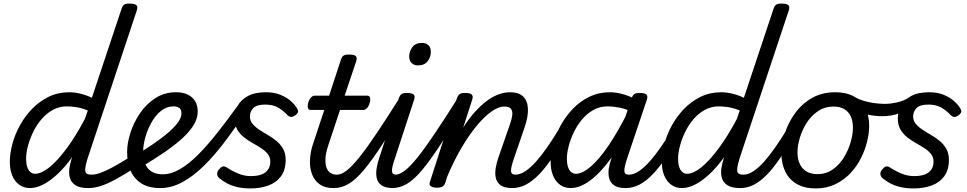

<svg xmlns="http://www.w3.org/2000/svg" viewBox="-20 -1035 5408 1074"><path d="M148 17Q114 17 88.5 -1Q63 -19 49 -52Q35 -85 35 -130Q35 -176 49 -229Q63 -282 91 -333Q119 -384 159.5 -426Q200 -468 252 -493.5Q304 -519 368 -519Q397 -519 430 -511Q463 -503 494 -488L659 -983Q665 -1003 674.5 -1009Q684 -1015 704 -1015Q735 -1015 743.5 -1005.5Q752 -996 745 -976L470 -149Q454 -97 457 -77.5Q460 -58 491 -58Q500 -58 504.5 -46.5Q509 -35 507.5 -20.5Q506 -6 498 5.5Q490 17 474 17Q425 17 401 0.5Q377 -16 370.5 -41.5Q364 -67 368.5 -95.5Q373 -124 381 -148L383 -155Q341 -97 299.5 -59Q258 -21 220 -2Q182 17 148 17ZM176 -63Q211 -63 255.5 -98.5Q300 -134 351.5 -203Q403 -272 455 -370L471 -417Q436 -431 407 -435.5Q378 -440 354 -440Q311 -440 275 -420Q239 -400 211.5 -367.5Q184 -335 165 -295.5Q146 -256 136 -217Q126 -178 126 -146Q126 -121 132 -102Q138 -83 149.5 -73Q161 -63 176 -63Z M474 17Q460 17 453 5.5Q446 -6 447.5 -20.5Q449 -35 460 -46.5Q471 -58 492 -58Q514 -58 542 -68Q570 -78 612 -100.5Q654 -123 717 -163Q731 -171 742 -166.5Q753 -162 758 -150Q763 -138 760 -124Q757 -110 742 -101Q674 -57 625.5 -31Q577 -5 541.5 6Q506 17 474 17Z M751 -173Q784 -194 826 -222Q868 -250 906.5 -281Q945 -312 970 -343Q995 -374 995 -400Q995 -423 982.5 -431.5Q970 -440 951 -440Q912 -440 880.5 -414.5Q849 -389 827 -349.5Q805 -310 793 -267Q781 -224 781 -190Q781 -161 786.5 -137Q792 -113 805 -96Q818 -79 839 -69.5Q860 -60 890 -60Q904 -60 909.5 -48.5Q915 -37 912.5 -21.5Q910 -6 901 5.5Q892 17 877 17Q811 17 770 -9.5Q729 -36 710 -81.5Q691 -127 691 -184Q691 -234 709.5 -292Q728 -350 763 -401.5Q798 -453 849 -486Q900 -519 965 -519Q1003 -519 1030 -506Q1057 -493 1071.5 -469Q1086 -445 1086 -411Q1086 -373 1063.5 -336Q1041 -299 1000 -261.5Q959 -224 903 -185.5Q847 -147 779 -106Z M877 17Q867 17 863.5 5.5Q860 -6 862 -21.5Q864 -37 871 -48.5Q878 -60 889 -60Q937 -60 987 -89Q1037 -118 1089 -170.5Q1141 -223 1195.5 -292Q1250 -361 1307 -440Q1315 -450 1330 -448Q1345 -446 1356 -437.5Q1367 -429 1361 -419Q1301 -327 1241.5 -247.5Q1182 -168 1121.5 -108.5Q1061 -49 1000 -16Q939 17 877 17Z M1382 19Q1338 19 1305.5 11Q1273 3 1249 -10Q1225 -23 1207 -38Q1197 -46 1195 -59Q1193 -72 1203 -85Q1214 -99 1224 -103Q1234 -107 1247 -99Q1279 -78 1313 -64Q1347 -50 1382 -50Q1419 -50 1443 -59Q1467 -68 1479.5 -86.5Q1492 -105 1492 -131Q1492 -156 1477.5 -174Q1463 -192 1440.5 -206.5Q1418 -221 1392 -235.5Q1366 -250 1343.5 -268Q1321 -286 1306.5 -311.5Q1292 -337 1292 -373Q1292 -410 1309.5 -443Q1327 -476 1366 -497.5Q1405 -519 1467 -519Q1512 -519 1546.5 -505.5Q1581 -492 1604 -472Q1627 -452 1639 -433Q1646 -422 1647.5 -413Q1649 -404 1632 -390Q1619 -381 1609 -381Q1599 -381 1589 -390Q1565 -416 1536 -433Q1507 -450 1463 -450Q1416 -450 1397 -430.5Q1378 -411 1378 -383Q1378 -360 1392.5 -342.5Q1407 -325 1429.5 -310Q1452 -295 1478 -280Q1504 -265 1526.5 -246.5Q1549 -228 1563.5 -202.5Q1578 -177 1578 -141Q1578 -84 1551.5 -48.5Q1525 -13 1480.5 3Q1436 19 1382 19Z M1844 17Q1797 17 1767.5 -4.5Q1738 -26 1725 -61.5Q1712 -97 1714 -141Q1716 -185 1731 -230L1794 -420H1718Q1707 -420 1703 -430Q1699 -440 1704 -460Q1710 -480 1720 -490Q1730 -500 1741 -500H1821L1886 -698Q1892 -718 1901.5 -724Q1911 -730 1931 -730Q1963 -730 1971 -720.5Q1979 -711 1972 -691L1908 -500H2034Q2045 -500 2049.5 -490.5Q2054 -481 2048 -460Q2043 -441 2033 -430.5Q2023 -420 2012 -420H1882L1816 -221Q1802 -179 1800.5 -148Q1799 -117 1806.5 -97Q1814 -77 1829 -67.5Q1844 -58 1863 -58Q1877 -58 1884 -46.5Q1891 -35 1889 -20.5Q1887 -6 1876 5.5Q1865 17 1844 17Z M1848 17Q1834 17 1827 5.5Q1820 -6 1821.5 -20.5Q1823 -35 1834 -46.5Q1845 -58 1866 -58Q1890 -58 1920.5 -82Q1951 -106 1992 -157.5Q2033 -209 2089 -292.5Q2145 -376 2220 -495Q2229 -509 2243.5 -507Q2258 -505 2267 -494Q2276 -483 2268 -470Q2183 -326 2121.5 -231.5Q2060 -137 2014 -82.5Q1968 -28 1928.5 -5.5Q1889 17 1848 17Z M2179 17Q2135 17 2113.5 1Q2092 -15 2087 -40.5Q2082 -66 2087 -94.5Q2092 -123 2100 -148L2210 -483Q2217 -503 2226.5 -509Q2236 -515 2255 -515Q2286 -515 2294.5 -505.5Q2303 -496 2296 -476L2189 -149Q2171 -96 2172.5 -77Q2174 -58 2197 -58Q2211 -58 2218 -46.5Q2225 -35 2223.5 -20.5Q2222 -6 2211 5.5Q2200 17 2179 17ZM2317 -669Q2297 -669 2283 -682Q2269 -695 2269 -720Q2269 -747 2286.5 -771Q2304 -795 2341 -795Q2362 -795 2376 -782.5Q2390 -770 2390 -744Q2390 -717 2372.5 -693Q2355 -669 2317 -669Z M2174 17Q2160 17 2153 5.5Q2146 -6 2147.5 -20.5Q2149 -35 2160 -46.5Q2171 -58 2192 -58Q2216 -58 2246.5 -82Q2277 -106 2318 -157.5Q2359 -209 2415 -292.5Q2471 -376 2546 -495Q2555 -509 2569.5 -507Q2584 -505 2593 -494Q2602 -483 2594 -470Q2509 -326 2447.5 -231.5Q2386 -137 2340 -82.5Q2294 -28 2254.5 -5.5Q2215 17 2174 17Z M2845 17Q2801 17 2779.5 0.5Q2758 -16 2753 -41.5Q2748 -67 2753 -95.5Q2758 -124 2766 -148L2834 -344Q2843 -370 2845.5 -391.5Q2848 -413 2838.5 -426Q2829 -439 2801 -439Q2768 -439 2727.5 -410Q2687 -381 2644.5 -329Q2602 -277 2560 -205.5Q2518 -134 2482 -48L2470 -11Q2466 2 2455.5 8.5Q2445 15 2422 15Q2406 15 2392 8Q2378 1 2385 -18L2535 -483Q2542 -503 2551.5 -509Q2561 -515 2580 -515Q2611 -515 2619.5 -505.5Q2628 -496 2621 -476L2571 -321Q2601 -369 2633.5 -405.5Q2666 -442 2699 -467.5Q2732 -493 2766 -506Q2800 -519 2834 -519Q2880 -519 2905 -496.5Q2930 -474 2933 -430Q2936 -386 2914 -321L2855 -149Q2837 -97 2838.5 -77.5Q2840 -58 2864 -58Q2878 -58 2884.5 -46.5Q2891 -35 2889.5 -20.5Q2888 -6 2877 5.5Q2866 17 2845 17Z M2845 17Q2831 17 2824 5.5Q2817 -6 2818.5 -20.5Q2820 -35 2831 -46.5Q2842 -58 2863 -58Q2889 -58 2918 -77Q2947 -96 2977.5 -130Q3008 -164 3040 -210Q3072 -256 3105 -310Q3113 -323 3127 -321Q3141 -319 3150 -308.5Q3159 -298 3151 -285Q3108 -210 3069.5 -153Q3031 -96 2994.5 -58.5Q2958 -21 2921.5 -2Q2885 17 2845 17Z M3172 17Q3138 17 3113 -1Q3088 -19 3074 -52Q3060 -85 3060 -130Q3060 -176 3074 -229Q3088 -282 3116 -333Q3144 -384 3184 -426Q3224 -468 3276.5 -493.5Q3329 -519 3392 -519Q3430 -519 3474 -505.5Q3518 -492 3553 -468L3535 -399Q3486 -425 3448 -432.5Q3410 -440 3378 -440Q3335 -440 3299.5 -420Q3264 -400 3236.5 -367.5Q3209 -335 3190 -295.5Q3171 -256 3161 -217Q3151 -178 3151 -146Q3151 -121 3157 -102Q3163 -83 3174.5 -73Q3186 -63 3201 -63Q3238 -63 3285 -103.5Q3332 -144 3385.5 -223Q3439 -302 3495 -415L3532 -378Q3467 -244 3403.5 -156.5Q3340 -69 3282 -26Q3224 17 3172 17ZM3480 17Q3435 17 3413.5 0.5Q3392 -16 3386.5 -41.5Q3381 -67 3386 -95.5Q3391 -124 3400 -148L3512 -483Q3519 -503 3528.5 -509Q3538 -515 3557 -515Q3588 -515 3596.5 -505.5Q3605 -496 3598 -476L3488 -149Q3471 -97 3472.5 -77.5Q3474 -58 3497 -58Q3511 -58 3518 -46.5Q3525 -35 3523.5 -20.5Q3522 -6 3511.5 5.5Q3501 17 3480 17Z M3480 17Q3466 17 3459 5.5Q3452 -6 3453.5 -20.5Q3455 -35 3466 -46.5Q3477 -58 3498 -58Q3524 -58 3553 -77Q3582 -96 3612.5 -130Q3643 -164 3675 -210Q3707 -256 3740 -310Q3748 -323 3762 -321Q3776 -319 3785 -308.5Q3794 -298 3786 -285Q3743 -210 3704.5 -153Q3666 -96 3629.5 -58.5Q3593 -21 3556.5 -2Q3520 17 3480 17Z M3795 17Q3761 17 3735.5 -1Q3710 -19 3696 -52Q3682 -85 3682 -130Q3682 -176 3696 -229Q3710 -282 3738 -333Q3766 -384 3806.5 -426Q3847 -468 3899 -493.5Q3951 -519 4015 -519Q4044 -519 4077 -511Q4110 -503 4141 -488L4306 -983Q4312 -1003 4321.5 -1009Q4331 -1015 4351 -1015Q4382 -1015 4390.5 -1005.5Q4399 -996 4392 -976L4117 -149Q4101 -97 4104 -77.5Q4107 -58 4138 -58Q4147 -58 4151.5 -46.5Q4156 -35 4154.5 -20.5Q4153 -6 4145 5.5Q4137 17 4121 17Q4072 17 4048 0.5Q4024 -16 4017.5 -41.5Q4011 -67 4015.5 -95.5Q4020 -124 4028 -148L4030 -155Q3988 -97 3946.5 -59Q3905 -21 3867 -2Q3829 17 3795 17ZM3823 -63Q3858 -63 3902.5 -98.5Q3947 -134 3998.5 -203Q4050 -272 4102 -370L4118 -417Q4083 -431 4054 -435.5Q4025 -440 4001 -440Q3958 -440 3922 -420Q3886 -400 3858.5 -367.5Q3831 -335 3812 -295.5Q3793 -256 3783 -217Q3773 -178 3773 -146Q3773 -121 3779 -102Q3785 -83 3796.5 -73Q3808 -63 3823 -63Z M4121 17Q4107 17 4100 5.5Q4093 -6 4094.5 -20.5Q4096 -35 4107 -46.5Q4118 -58 4139 -58Q4165 -58 4194 -77Q4223 -96 4253.5 -130Q4284 -164 4316 -210Q4348 -256 4381 -310Q4389 -323 4403 -321Q4417 -319 4426 -308.5Q4435 -298 4427 -285Q4384 -210 4345.5 -153Q4307 -96 4270.5 -58.5Q4234 -21 4197.5 -2Q4161 17 4121 17Z M4542 19Q4480 19 4437 -6Q4394 -31 4372.5 -75.5Q4351 -120 4351 -176Q4351 -229 4370 -288.5Q4389 -348 4426.5 -400.5Q4464 -453 4520.5 -486Q4577 -519 4652 -519Q4714 -519 4756.5 -495.5Q4799 -472 4820.5 -429.5Q4842 -387 4842 -331Q4842 -291 4830.5 -243.5Q4819 -196 4795.5 -149.5Q4772 -103 4736 -65Q4700 -27 4651.5 -4Q4603 19 4542 19ZM4552 -61Q4601 -61 4638 -87Q4675 -113 4700 -153.5Q4725 -194 4738 -238.5Q4751 -283 4751 -321Q4751 -360 4738 -386Q4725 -412 4701 -425.5Q4677 -439 4644 -439Q4594 -439 4556 -413.5Q4518 -388 4492.5 -348Q4467 -308 4454 -264Q4441 -220 4441 -183Q4441 -144 4454.5 -116.5Q4468 -89 4493 -75Q4518 -61 4552 -61Z M4914 -385Q4877 -385 4832.5 -394Q4788 -403 4748 -429Q4728 -442 4730.5 -458Q4733 -474 4745 -484.5Q4757 -495 4765 -490Q4794 -475 4826 -467Q4858 -459 4885.5 -456.5Q4913 -454 4930 -454Q4960 -454 4995 -461.5Q5030 -469 5064 -488Q5077 -495 5086.5 -484Q5096 -473 5095 -456.5Q5094 -440 5074 -430Q5042 -413 5015.5 -403Q4989 -393 4964.5 -389Q4940 -385 4914 -385Z M5092 19Q5048 19 5015.5 11Q4983 3 4959 -10Q4935 -23 4917 -38Q4907 -46 4905 -59Q4903 -72 4913 -85Q4924 -99 4934 -103Q4944 -107 4957 -99Q4989 -78 5023 -64Q5057 -50 5092 -50Q5129 -50 5153 -59Q5177 -68 5189.5 -86.5Q5202 -105 5202 -131Q5202 -156 5187.5 -174Q5173 -192 5150.5 -206.5Q5128 -221 5102 -235.5Q5076 -250 5053.5 -268Q5031 -286 5016.5 -311.5Q5002 -337 5002 -373Q5002 -410 5019.5 -443Q5037 -476 5076 -497.5Q5115 -519 5177 -519Q5222 -519 5256.5 -505.5Q5291 -492 5314 -472Q5337 -452 5349 -433Q5356 -422 5357.5 -413Q5359 -404 5342 -390Q5329 -381 5319 -381Q5309 -381 5299 -390Q5275 -416 5246 -433Q5217 -450 5173 -450Q5126 -450 5107 -430.5Q5088 -411 5088 -383Q5088 -360 5102.5 -342.5Q5117 -325 5139.5 -310Q5162 -295 5188 -280Q5214 -265 5236.5 -246.5Q5259 -228 5273.5 -202.5Q5288 -177 5288 -141Q5288 -84 5261.5 -48.5Q5235 -13 5190.5 3Q5146 19 5092 19Z"/></svg>

Font: Playwrite NZ
Style: Regular
Weight: 400
Designer: Veronika Burian, José Scaglione
Foundry: TypeTogether
Version: Version 1.002